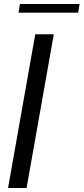

<svg xmlns="http://www.w3.org/2000/svg" viewBox="-20 -933 415 953"><path d="M112 0H20L155 -763H247ZM368 -870H72L79 -913H375Z"/></svg>

Font: Open Sauce Sans
Style: Italic
Weight: 400
Italic angle: -10°
Designer: Alfredo Marco Pradil
Foundry: Creative Sauce Fz LLC
Version: Version 1.477